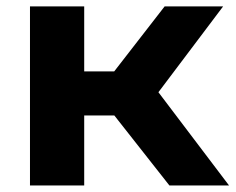

<svg xmlns="http://www.w3.org/2000/svg" viewBox="-20 -566 719 586"><path d="M71.5 0V-546.5H237V-348H328.5L482.5 -546.5H661L463.5 -284.5L679 0H497L329 -213.5H237V0Z"/></svg>

Font: Encode Sans Expanded
Style: Bold
Weight: 700
Width: 7
Designer: Multiple Designers
Foundry: Impallari Type
Version: Version 3.000; ttfautohint (v1.8.3) -l 8 -r 50 -G 200 -x 14 